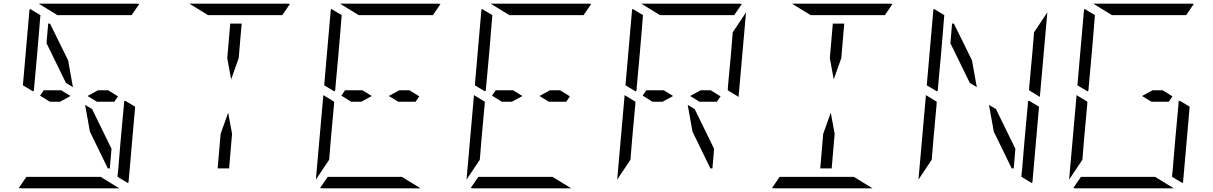

<svg xmlns="http://www.w3.org/2000/svg" viewBox="-20 -1020 6568 1040"><path d="M104 -558 139 -959Q139 -966 142 -972L199 -938L198 -928L195 -892L193 -866L182 -735L165 -548L164 -531L159 -525ZM657 -475 712 -442 677 -41Q677 -34 674 -28L617 -62V-70L618 -82L621 -108L623 -134L634 -265L651 -450L652 -469ZM250 -469 197 -502 217 -531H311L362 -500L305 -469ZM337 -571 232 -786 241 -892H251L349 -693L375 -548ZM291 -938 190 -1000H452H720Q730 -1000 734 -998L693 -938H663H477H415ZM525 -62 626 0H364H96Q86 0 82 -2L123 -62H153H339H401ZM511 -531H566L619 -498L599 -469H505L454 -500ZM479 -429 584 -214 575 -108H564L467 -307L441 -452Z M1237 -295 1221 -108H1159L1175 -295L1216 -410ZM1107 -938 1006 -1000H1268H1536Q1546 -1000 1550 -998L1509 -938H1479H1293H1231ZM1211 -705 1227 -892H1289L1273 -705L1232 -590Z M1736 -558 1771 -959Q1771 -966 1774 -972L1831 -938L1830 -928L1827 -892L1825 -866L1814 -735L1797 -548L1796 -531L1791 -525ZM1772 -265 1763 -155 1691 -47 1731 -500V-505L1790 -469L1789 -452ZM1882 -469 1829 -502 1849 -531H1943L1994 -500L1937 -469ZM1923 -938 1822 -1000H2084H2352Q2362 -1000 2366 -998L2325 -938H2295H2109H2047ZM2157 -62 2258 0H1996H1728Q1718 0 1714 -2L1755 -62H1785H1971H2033ZM2143 -531H2198L2251 -498L2231 -469H2137L2086 -500Z M2552 -558 2587 -959Q2587 -966 2590 -972L2647 -938L2646 -928L2643 -892L2641 -866L2630 -735L2613 -548L2612 -531L2607 -525ZM2588 -265 2579 -155 2507 -47 2547 -500V-505L2606 -469L2605 -452ZM2698 -469 2645 -502 2665 -531H2759L2810 -500L2753 -469ZM2739 -938 2638 -1000H2900H3168Q3178 -1000 3182 -998L3141 -938H3111H2925H2863ZM2973 -62 3074 0H2812H2544Q2534 0 2530 -2L2571 -62H2601H2787H2849ZM2959 -531H3014L3067 -498L3047 -469H2953L2902 -500Z M3368 -558 3403 -959Q3403 -966 3406 -972L3463 -938L3462 -928L3459 -892L3457 -866L3446 -735L3429 -548L3428 -531L3423 -525ZM3404 -265 3395 -155 3323 -47 3363 -500V-505L3422 -469L3421 -452ZM3514 -469 3461 -502 3481 -531H3575L3626 -500L3569 -469ZM3555 -938 3454 -1000H3716H3984Q3994 -1000 3998 -998L3957 -938H3927H3741H3679ZM4021 -953 3981 -500V-495L3922 -531L3923 -550L3940 -735L3949 -845ZM3775 -531H3830L3883 -498L3863 -469H3769L3718 -500ZM3743 -429 3848 -214 3839 -108H3828L3731 -307L3705 -452Z M4501 -295 4485 -108H4423L4439 -295L4480 -410ZM4371 -938 4270 -1000H4532H4800Q4810 -1000 4814 -998L4773 -938H4743H4557H4495ZM4605 -62 4706 0H4444H4176Q4166 0 4162 -2L4203 -62H4233H4419H4481ZM4475 -705 4491 -892H4553L4537 -705L4496 -590Z M5000 -558 5035 -959Q5035 -966 5038 -972L5095 -938L5094 -928L5091 -892L5089 -866L5078 -735L5061 -548L5060 -531L5055 -525ZM5553 -475 5608 -442 5573 -41Q5573 -34 5570 -28L5513 -62V-70L5514 -82L5517 -108L5519 -134L5530 -265L5547 -450L5548 -469ZM5036 -265 5027 -155 4955 -47 4995 -500V-505L5054 -469L5053 -452ZM5233 -571 5128 -786 5137 -892H5147L5245 -693L5271 -548ZM5653 -953 5613 -500V-495L5554 -531L5555 -550L5572 -735L5581 -845ZM5375 -429 5480 -214 5471 -108H5460L5363 -307L5337 -452Z M5816 -558 5851 -959Q5851 -966 5854 -972L5911 -938L5910 -928L5907 -892L5905 -866L5894 -735L5877 -548L5876 -531L5871 -525ZM6369 -475 6424 -442 6389 -41Q6389 -34 6386 -28L6329 -62V-70L6330 -82L6333 -108L6335 -134L6346 -265L6363 -450L6364 -469ZM5852 -265 5843 -155 5771 -47 5811 -500V-505L5870 -469L5869 -452ZM6003 -938 5902 -1000H6164H6432Q6442 -1000 6446 -998L6405 -938H6375H6189H6127ZM6237 -62 6338 0H6076H5808Q5798 0 5794 -2L5835 -62H5865H6051H6113ZM6223 -531H6278L6331 -498L6311 -469H6217L6166 -500Z"/></svg>

Font: DSEG14 Modern Mini
Style: Light Italic
Weight: 300
Italic angle: -5°
Designer: Keshikan(Twitter:@keshinomi_88pro)
Version: Version 0.46